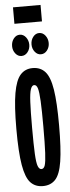

<svg xmlns="http://www.w3.org/2000/svg" viewBox="-64 -993 377 1034"><g transform="rotate(-5 125.0 -475.5)"><path d="M125 11Q84 11 58.5 -16Q33 -43 21 -112Q9 -181 9 -308Q9 -432 21 -501Q33 -570 58.5 -598.5Q84 -627 125 -627Q167 -627 192.5 -598.5Q218 -570 229 -501Q240 -432 240 -308Q240 -181 229 -112Q218 -43 192.5 -16Q167 11 125 11ZM125 -81Q138 -81 144 -99Q150 -117 152.5 -166Q155 -215 155 -308Q155 -397 152.5 -446Q150 -495 144 -515Q138 -535 125 -535Q113 -535 106 -515Q99 -495 96.5 -446Q94 -397 94 -308Q94 -215 96.5 -166Q99 -117 106 -99Q113 -81 125 -81ZM71 -697Q52 -697 38.5 -714Q25 -731 25 -754Q25 -778 38.5 -795Q52 -812 71 -812Q91 -812 104.5 -794.5Q118 -777 118 -754Q118 -731 104.5 -714Q91 -697 71 -697ZM176 -697Q157 -697 143.5 -714Q130 -731 130 -754Q130 -778 143.5 -795Q157 -812 176 -812Q196 -812 209.5 -794.5Q223 -777 223 -754Q223 -731 209.5 -714Q196 -697 176 -697ZM48 -873V-962H197V-873Z"/></g></svg>

Font: Inconsolata UltraCondensed Black
Style: Regular
Weight: 900
Width: 1
Monospace: yes
Designer: Raph Levien, Cyreal, Brenton Simpson
Foundry: Raph Levien, Cyreal, Google
Version: Version 3.001; ttfautohint (v1.8.2.53-6de2)